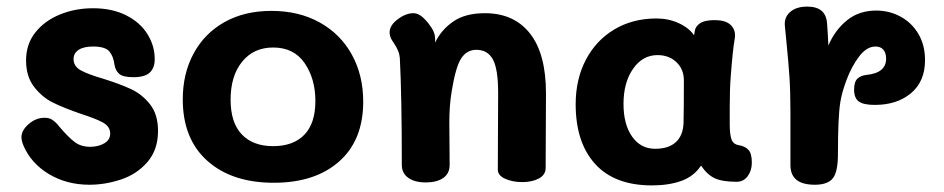

<svg xmlns="http://www.w3.org/2000/svg" viewBox="-20 -551 2860 582"><path d="M51 -110Q45 -125 45 -135Q45 -156 67 -175Q89 -194 115 -194Q130 -194 139 -187.5Q148 -181 153 -175.5Q158 -170 159 -168Q188 -134 207 -120Q226 -106 253 -106Q278 -106 296 -116.5Q314 -127 314 -146Q314 -167 293 -179Q272 -191 225 -206Q173 -224 140.5 -240Q108 -256 83.5 -287.5Q59 -319 59 -368Q59 -417 87 -452.5Q115 -488 161.5 -507Q208 -526 262 -526Q320 -526 362.5 -504.5Q405 -483 427 -447.5Q449 -412 449 -372Q449 -345 434 -331Q419 -317 384 -317Q353 -317 341.5 -327Q330 -337 327 -355Q324 -380 311.5 -395Q299 -410 262 -410Q234 -410 218.5 -400Q203 -390 203 -372Q203 -350 224.5 -338Q246 -326 294 -312Q345 -296 378 -280.5Q411 -265 435 -234.5Q459 -204 459 -154Q459 -97 427 -60Q395 -23 347 -7Q299 9 251 9Q182 9 128 -23.5Q74 -56 51 -110Z M534 -250Q534 -328 567 -389Q600 -450 660.5 -484Q721 -518 803 -518Q886 -518 949 -483Q1012 -448 1046.5 -385.5Q1081 -323 1081 -243Q1081 -126 1008 -61.5Q935 3 810 3Q683 3 608.5 -63.5Q534 -130 534 -250ZM936 -245Q936 -312 903.5 -359.5Q871 -407 808 -407Q749 -407 714 -364Q679 -321 679 -249Q679 -179 713 -143.5Q747 -108 808 -108Q869 -108 902.5 -142.5Q936 -177 936 -245Z M1635 -268 1634 -42Q1634 -21 1613.5 -10Q1593 1 1563 1Q1534 1 1511.5 -9Q1489 -19 1489 -37L1490 -269Q1490 -342 1474 -371Q1458 -400 1424 -400Q1395 -400 1378 -374Q1361 -348 1349 -273Q1342 -231 1342 -180L1343 -51Q1343 -25 1323.5 -11.5Q1304 2 1271 2Q1237 2 1217.5 -12Q1198 -26 1198 -51Q1198 -259 1192 -375Q1191 -387 1186.5 -397.5Q1182 -408 1176 -417Q1170 -426 1167 -431Q1161 -442 1161 -453Q1161 -474 1185.5 -492.5Q1210 -511 1233 -511Q1244 -511 1254.5 -504Q1265 -497 1278 -481Q1289 -467 1294 -456Q1299 -445 1299 -431V-422Q1317 -460 1353.5 -485.5Q1390 -511 1450 -511Q1538 -511 1586.5 -449.5Q1635 -388 1635 -268Z M2259 -58Q2259 -34 2246.5 -17Q2234 0 2213 0Q2170 0 2147 -10.5Q2124 -21 2105 -49Q2083 -16 2045 -2.5Q2007 11 1956 11Q1843 11 1784 -54Q1725 -119 1725 -235Q1725 -311 1756 -370Q1787 -429 1842.5 -462Q1898 -495 1970 -495Q2006 -495 2037 -481Q2068 -467 2084 -444L2086 -457Q2088 -471 2102 -480.5Q2116 -490 2146 -490Q2178 -490 2193 -477Q2208 -464 2208 -444Q2208 -437 2207 -433Q2201 -399 2195 -319Q2192 -282 2192 -224V-174Q2192 -145 2197 -129.5Q2202 -114 2219 -111Q2238 -108 2248.5 -97Q2259 -86 2259 -58ZM2053 -307Q2053 -341 2030.5 -362.5Q2008 -384 1973 -384Q1928 -384 1899 -342.5Q1870 -301 1870 -236Q1870 -174 1896 -137Q1922 -100 1966 -100Q2007 -100 2029 -120.5Q2051 -141 2052 -180Q2053 -221 2053 -307Z M2784 -369Q2784 -304 2741.5 -268.5Q2699 -233 2632 -233Q2597 -233 2583 -243.5Q2569 -254 2569 -279Q2569 -303 2579 -312.5Q2589 -322 2607 -324Q2666 -330 2666 -373Q2666 -391 2657.5 -400.5Q2649 -410 2634 -410Q2607 -410 2584 -379.5Q2561 -349 2546 -308.5Q2531 -268 2527 -240Q2520 -196 2520 -84Q2520 -30 2504.5 -10.5Q2489 9 2450 9Q2414 9 2395.5 -5Q2377 -19 2376 -48V-94V-210Q2376 -274 2373 -318.5Q2370 -363 2363 -433L2359 -474Q2357 -499 2375.5 -515Q2394 -531 2427 -531Q2483 -531 2487 -481Q2489 -457 2491 -413Q2511 -460 2547.5 -489.5Q2584 -519 2636 -519Q2676 -519 2710 -500.5Q2744 -482 2764 -448Q2784 -414 2784 -369Z"/></svg>

Font: Mali
Style: Bold
Weight: 700
Designer: Kitiyaporn Chalermlarp | Katatrad Aksorn Co.,Ltd.
Foundry: Cadson Demak Co.,Ltd.
Version: Version 1.000; ttfautohint (v1.6)